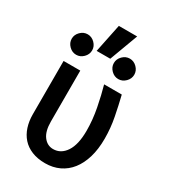

<svg xmlns="http://www.w3.org/2000/svg" viewBox="-202 -933 904 1026"><g transform="rotate(30 250.0 -419.5)"><path d="M100 -714Q125 -714 144 -695Q163 -676 163 -651Q163 -626 144 -607Q125 -588 100 -588Q75 -588 56 -607Q37 -626 37 -651Q37 -676 56 -695Q75 -714 100 -714ZM360 -714Q385 -714 404 -695Q423 -676 423 -651Q423 -626 404 -607Q385 -588 360 -588Q335 -588 316 -607Q297 -626 297 -651Q297 -676 316 -695Q335 -714 360 -714ZM221 -836H334L269 -661H185ZM59 -526H162V-212Q162 -152 185.5 -121Q209 -90 245 -90Q293 -90 322.5 -134.5Q352 -179 352 -264Q352 -331 338.5 -400.5Q325 -470 309 -526H418Q432 -469 444.5 -405Q457 -341 457 -276Q457 -211 442 -160.5Q427 -110 399.5 -75Q372 -40 333 -21.5Q294 -3 246 -3Q199 -3 163.5 -17.5Q128 -32 105 -58Q82 -84 70.5 -119.5Q59 -155 59 -197Z"/></g></svg>

Font: D2Coding ligature
Style: Bold
Weight: 700
Monospace: yes
Designer: Yong-Rak Park; Jeong-Hwan Yoon; Sang-Min Lee;
Foundry: NHN Corporation
Version: Version 1.3.2; Build 20180524